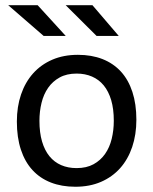

<svg xmlns="http://www.w3.org/2000/svg" viewBox="-20 -710 590 739"><path d="M504.9 -249Q504.9 -191.9 488.8 -144.3Q472.7 -96.7 442.4 -62.7Q412.1 -28.8 368.7 -10Q325.2 8.8 270 8.8Q217.3 8.8 175.5 -7.6Q133.8 -23.9 104.7 -55.7Q75.7 -87.4 60.3 -134.3Q44.9 -181.2 44.9 -242.2Q44.9 -299.3 61 -346.4Q77.1 -393.6 107.4 -427.5Q137.7 -461.4 181.2 -480.2Q224.6 -499 279.8 -499Q332.5 -499 374.3 -482.7Q416 -466.3 445.1 -434.8Q474.1 -403.3 489.5 -356.4Q504.9 -309.6 504.9 -249ZM418 -245.1Q418 -290.5 408 -324.5Q397.9 -358.4 379.4 -381.1Q360.8 -403.8 334.2 -415.3Q307.6 -426.8 274.9 -426.8Q236.8 -426.8 209.7 -411.9Q182.6 -397 165.3 -372.1Q147.9 -347.2 139.9 -314.2Q131.8 -281.2 131.8 -245.1Q131.8 -199.7 141.8 -165.5Q151.9 -131.3 170.4 -108.6Q189 -85.9 215.3 -74.5Q241.7 -63 274.9 -63Q313 -63 340.1 -77.9Q367.2 -92.8 384.5 -117.7Q401.9 -142.6 409.9 -175.5Q418 -208.5 418 -245.1ZM335.9 -689.9 437 -571.8H351.6L232.9 -689.9ZM125 -689.9 232.9 -571.8H147.9L11.7 -689.9ZM0 -490.2Z"/></svg>

Font: Code New Roman
Style: Regular
Weight: 400
Monospace: yes
Designer: Sam Radian
Foundry: Code New Roman
Version: Version 2.00 November 29, 2014